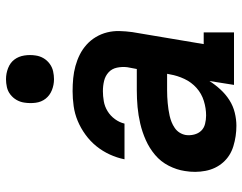

<svg xmlns="http://www.w3.org/2000/svg" viewBox="-104 -696 808 640"><g transform="rotate(-90 300.0 -376.0)"><path d="M201 8Q166 8 133 -2Q100 -12 78.5 -36.5Q57 -61 50.5 -95Q44 -129 50 -164Q54 -191 67.5 -217.5Q81 -244 103.5 -263Q126 -282 153 -294Q180 -306 208 -312.5Q236 -319 263.5 -321.5Q291 -324 319 -324H390L396 -356Q398 -373 394.5 -390Q391 -407 379 -418Q367 -429 350.5 -433Q334 -437 316 -437Q300 -437 282.5 -434Q265 -431 249.5 -421.5Q234 -412 223 -397Q212 -382 208 -365H89Q94 -390 105 -414Q116 -438 132.5 -458.5Q149 -479 171 -495Q193 -511 217 -521Q241 -531 266.5 -534.5Q292 -538 316 -538Q338 -538 359 -536Q380 -534 400 -528.5Q420 -523 438 -514Q456 -505 471 -491.5Q486 -478 496.5 -460.5Q507 -443 512 -423Q517 -403 516.5 -382Q516 -361 513 -339L473 -101H512V0H337L350 -82Q338 -63 322 -45.5Q306 -28 286.5 -15.5Q267 -3 244.5 2.5Q222 8 201 8ZM235 -93Q259 -93 283.5 -100.5Q308 -108 327 -125Q346 -142 357 -165.5Q368 -189 372 -213L374 -223H319Q308 -223 297.5 -222.5Q287 -222 276.5 -221Q266 -220 255.5 -218.5Q245 -217 234 -214.5Q223 -212 213 -208Q203 -204 193.5 -197.5Q184 -191 178 -181.5Q172 -172 170 -161Q168 -147 171.5 -133Q175 -119 184 -109.5Q193 -100 207 -96.5Q221 -93 235 -93ZM356 -600Q337 -600 319.5 -607Q302 -614 291 -628Q280 -642 277.5 -661Q275 -680 278 -699Q280 -713 287 -725Q294 -737 305 -745.5Q316 -754 329.5 -757Q343 -760 356 -760Q375 -760 393 -753Q411 -746 421.5 -732Q432 -718 435 -699Q438 -680 435 -661Q433 -647 426 -635Q419 -623 407.5 -614.5Q396 -606 382.5 -603Q369 -600 356 -600Z"/></g></svg>

Font: Iosevka Slab Extended Oblique
Style: Bold
Weight: 700
Width: 7
Italic angle: -9°
Monospace: yes
Designer: Belleve Invis
Foundry: Belleve Invis
Version: Version 11.1.1; ttfautohint (v1.8.3)